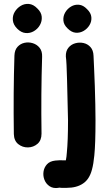

<svg xmlns="http://www.w3.org/2000/svg" viewBox="-20 -746 552 971"><path d="M50 -68Q51 -34 72.5 -17Q94 0 121.5 -0.5Q149 -1 169.5 -18.5Q190 -36 190 -70Q187 -272 193 -459Q194 -487 180.5 -504Q167 -521 146 -527.5Q125 -534 104 -529.5Q83 -525 68.5 -509Q54 -493 53 -465Q47 -280 50 -68ZM169 -703Q149 -724 126.5 -726Q104 -728 85 -716.5Q66 -705 54.5 -686Q43 -667 45 -644Q47 -621 67 -601Q87 -581 109.5 -579Q132 -577 151.5 -588.5Q171 -600 182 -619.5Q193 -639 191 -661.5Q189 -684 169 -703ZM276 204Q276 202 291 204Q298 204 304.5 204Q311 204 317 204Q368 204 400 182Q432 161 445 112Q453 83 457 40Q463 -17 463 -138Q463 -175 462 -220Q461 -265 459.5 -311.5Q458 -358 456 -398Q453 -458 453 -464Q452 -492 437.5 -508Q423 -524 402 -528.5Q381 -533 360 -527Q339 -521 325.5 -504Q312 -487 313 -460Q315 -447 316.5 -416Q318 -385 319 -345Q320 -305 321 -263Q323 -193 324 -137Q324 -34 318 26Q317 37 316 47Q315 57 313 65Q295 64 281.5 64.5Q268 65 260 66Q232 69 217.5 85Q203 101 200 122.5Q197 144 205 164Q213 184 231 196Q249 208 276 204ZM420 -700Q401 -720 379.5 -722Q358 -724 339.5 -713Q321 -702 310 -683.5Q299 -665 300.5 -643Q302 -621 322 -602Q342 -582 363.5 -580.5Q385 -579 403.5 -590Q422 -601 433 -619.5Q444 -638 442 -659.5Q440 -681 420 -700Z"/></svg>

Font: Balsamiq Sans
Style: Bold
Weight: 700
Designer: Michael Angeles
Foundry: Balsamiq SRL
Version: Version 1.020; ttfautohint (v1.8.4.7-5d5b);gftools[0.9.26]